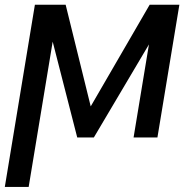

<svg xmlns="http://www.w3.org/2000/svg" viewBox="-34 -565 776 789"><path d="M109.4 -545.5H235.8L338.8 -127.8L581 -545.5H703.1L612.9 0H514.9L578.1 -382.5L351.6 0H283.4L182.5 -393.8L83.8 203.1H-14.2Z"/></svg>

Font: Inter P
Style: Italic
Weight: 400
Italic angle: -9.40001°
Designer: Rasmus Andersson
Foundry: rsms
Version: Version 3.018;git-588b23468